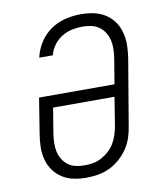

<svg xmlns="http://www.w3.org/2000/svg" viewBox="-84 -813 768 890"><g transform="rotate(-10 300.0 -367.5)"><path d="M251 8Q221 8 191.5 2Q162 -4 138 -19.5Q114 -35 97.5 -58Q81 -81 73.5 -109Q66 -137 66.5 -167.5Q67 -198 72 -228L99 -396H454L474 -517Q477 -537 477.5 -558.5Q478 -580 473.5 -599.5Q469 -619 458.5 -636Q448 -653 432 -664.5Q416 -676 396 -680.5Q376 -685 355 -685Q330 -685 305 -680Q280 -675 257 -661Q234 -647 218 -625Q202 -603 196 -578H132Q140 -615 161 -648Q182 -681 213.5 -703Q245 -725 282 -734Q319 -743 355 -743Q378 -743 400.5 -740Q423 -737 443.5 -729Q464 -721 481 -708Q498 -695 510.5 -678Q523 -661 530.5 -640.5Q538 -620 541 -598Q544 -576 542.5 -553Q541 -530 538 -507L485 -192Q481 -165 472 -138.5Q463 -112 446.5 -88Q430 -64 407.5 -44.5Q385 -25 359 -13Q333 -1 305.5 3.5Q278 8 251 8ZM252 -50Q273 -50 293 -53.5Q313 -57 332 -67Q351 -77 367 -91.5Q383 -106 394 -124Q405 -142 411.5 -162Q418 -182 422 -202L444 -339H155L135 -218Q132 -198 131.5 -177Q131 -156 135 -136.5Q139 -117 149.5 -99.5Q160 -82 175.5 -70.5Q191 -59 211 -54.5Q231 -50 252 -50Z"/></g></svg>

Font: Iosevka Curly Slab LtExObl
Style: Regular
Weight: 300
Width: 7
Italic angle: -9°
Monospace: yes
Designer: Belleve Invis
Foundry: Belleve Invis
Version: Version 11.1.0; ttfautohint (v1.8.3)